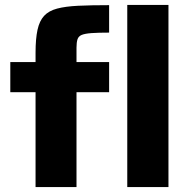

<svg xmlns="http://www.w3.org/2000/svg" viewBox="-20 -763 775 783"><path d="M125 0V-387H22V-510H125V-548Q125 -605 133 -641.5Q141 -678 160 -698.5Q179 -719 213 -728Q247 -737 299 -739.5Q351 -742 425 -742V-630Q380 -630 353 -628Q326 -626 313 -620.5Q300 -615 296 -602.5Q292 -590 292 -569V-510H425V-387H292V0ZM499 0V-743H667V0Z"/></svg>

Font: Saira SemiExpanded
Style: Bold
Weight: 700
Width: 6
Designer: Hector Gatti with collaboration of the Omnibus-Type team
Foundry: Omnibus-Type
Version: Version 1.101